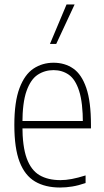

<svg xmlns="http://www.w3.org/2000/svg" viewBox="-20 -828 464 857"><path d="M248 9Q182 9 136.5 -17.8Q91 -44.5 67.5 -105.5Q44 -166.5 44 -270Q44 -373.5 67 -434.5Q90 -495.5 129.5 -521.8Q169 -548 219 -548Q269.5 -548 307 -522Q344.5 -496 365.2 -435.2Q386 -374.5 386 -270V-255H66V-288H358L350 -276Q350 -370 333.2 -422Q316.5 -474 287 -494.5Q257.5 -515 219 -515Q180 -515 148.5 -494.5Q117 -474 98.5 -422Q80 -370 80 -276V-267Q80 -174.5 99.2 -121.5Q118.5 -68.5 156.2 -46.2Q194 -24 250 -24Q273.5 -24 300.2 -29Q327 -34 362 -45V-11Q330 0 302.2 4.5Q274.5 9 248 9ZM203 -632 277 -808H313L231 -632Z"/></svg>

Font: Encode Sans Condensed Thin
Style: Regular
Weight: 100
Width: 3
Designer: Multiple Designers
Foundry: Impallari Type
Version: Version 3.002